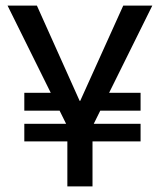

<svg xmlns="http://www.w3.org/2000/svg" viewBox="-20 -673 572 687"><path d="M67 -167V-230H483V-167ZM67 -277V-341H234V-277ZM320 -277V-341H483V-277ZM221 -6V-221L7 -653H112L265 -312H267L421 -653H525L311 -221V-6Z"/></svg>

Font: Bricolage Grotesque 96pt ExtraBold 96pt
Style: Regular
Weight: 400
Version: Version 1.001;gftools[0.9.33.dev8+g029e19f]